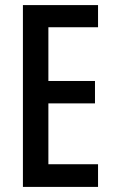

<svg xmlns="http://www.w3.org/2000/svg" viewBox="-20 -734 449 754"><path d="M365 0V-89H170V-328H353V-416H170V-627H365V-714H70V0Z"/></svg>

Font: Noto Sans Armenian ExtraCondensed Medium
Style: Regular
Weight: 500
Width: 2
Designer: Monotype Design Team
Foundry: Monotype Imaging Inc.
Version: Version 2.008